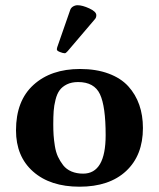

<svg xmlns="http://www.w3.org/2000/svg" viewBox="-20 -702 606 732"><path d="M41 -205.1C41 -138.7 62.7 -86.3 106.2 -47.9C149.7 -9.4 208.7 9.8 283.2 9.8C359 9.8 418.3 -10.2 460.9 -50C503.6 -89.9 524.9 -144.5 524.9 -213.9C524.9 -246.1 520.3 -275.6 511 -302.2C501.7 -328.9 487.6 -352.6 468.8 -373.3C449.9 -394 424.8 -410.1 393.6 -421.6C362.3 -433.2 326.2 -439 285.2 -439C211.3 -439 152.1 -418.8 107.7 -378.4C63.2 -338.1 41 -280.3 41 -205.1ZM277.8 -389.2C318.8 -389.2 346.6 -373.7 361.1 -342.8C375.6 -311.8 382.8 -259.9 382.8 -187C382.8 -89 354.2 -40 296.9 -40C280.3 -40 265.5 -42.8 252.4 -48.3C239.4 -53.9 228.9 -61.8 220.9 -72C213 -82.3 206.3 -93.2 200.9 -104.7C195.6 -116.3 191.7 -129.8 189.2 -145.3C186.8 -160.7 185.1 -174.6 184.3 -187C183.5 -199.4 183.1 -213.1 183.1 -228C183.1 -247.9 183.6 -264.7 184.6 -278.6C185.5 -292.4 187.9 -306.8 191.7 -321.8C195.4 -336.8 200.6 -348.8 207.3 -357.9C213.9 -367 223.2 -374.5 235.1 -380.4C247 -386.2 261.2 -389.2 277.8 -389.2ZM275.9 -682.1C270 -682.1 264.4 -680.6 259 -677.5C253.7 -674.4 250 -670.2 248 -665L198.2 -522C197.3 -519 196.8 -516.1 196.8 -513.2C196.8 -509.9 200.7 -506.8 208.5 -503.7C216.3 -500.6 222.5 -499 227.1 -499C229.7 -499 233.2 -501.6 237.8 -506.8L341.8 -628.9C345.4 -632.8 347.2 -637.9 347.2 -644C347.2 -653.2 338.3 -661.8 320.6 -669.9C302.8 -678.1 287.9 -682.1 275.9 -682.1Z"/></svg>

Font: Linux Biolinum G
Style: Bold
Weight: 700
Designer: Philipp H. Poll
Foundry: Philipp H. Poll
Version: Version 1.1.0